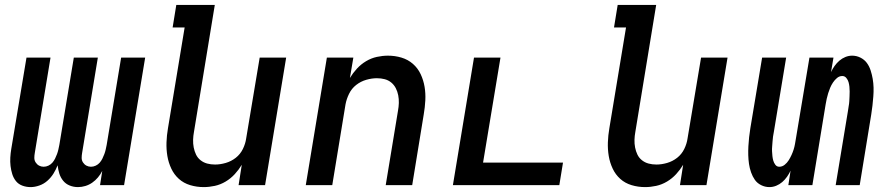

<svg xmlns="http://www.w3.org/2000/svg" viewBox="-20 -755 3640 783"><path d="M105 8Q87 8 71 2Q55 -4 45 -16.5Q35 -29 30 -45Q25 -61 23 -78Q21 -95 22 -112.5Q23 -130 26 -148L88 -520H186L122 -132Q120 -121 120 -111Q120 -101 125.5 -92.5Q131 -84 139.5 -79.5Q148 -75 158 -75Q168 -75 177.5 -79.5Q187 -84 193.5 -91.5Q200 -99 204.5 -108Q209 -117 212.5 -126.5Q216 -136 218 -145Q220 -154 222 -164L281 -520H379L315 -132Q313 -121 313 -111Q313 -101 318.5 -92.5Q324 -84 332.5 -79.5Q341 -75 351 -75Q361 -75 370.5 -79.5Q380 -84 386.5 -91.5Q393 -99 397.5 -108Q402 -117 405.5 -126.5Q409 -136 411 -145Q413 -154 415 -164L474 -520H572L486 0H388L397 -58Q390 -44 379.5 -31.5Q369 -19 356 -10Q343 -1 328 3.5Q313 8 298 8Q280 8 264 1.5Q248 -5 237.5 -18Q227 -31 222 -47Q217 -63 215 -81Q208 -63 198 -47Q188 -31 173.5 -18Q159 -5 140.5 1.5Q122 8 105 8Z M811 8Q782 8 755.5 0Q729 -8 709.5 -25.5Q690 -43 678.5 -67.5Q667 -92 662.5 -119Q658 -146 659 -174.5Q660 -203 665 -232L733 -643H684L699 -735H856L771 -217Q768 -201 767.5 -185Q767 -169 770 -153.5Q773 -138 779.5 -124.5Q786 -111 798 -101.5Q810 -92 825 -88Q840 -84 857 -84Q878 -84 900.5 -90.5Q923 -97 941.5 -111.5Q960 -126 970.5 -147.5Q981 -169 984 -191L1039 -520H1147L1061 0H953L966 -83Q954 -63 937.5 -45Q921 -27 900 -14.5Q879 -2 856 3Q833 8 811 8Z M1227 0 1313 -520H1421L1407 -437Q1419 -457 1435.5 -475Q1452 -493 1473 -505.5Q1494 -518 1517 -523Q1540 -528 1562 -528Q1591 -528 1617.5 -520Q1644 -512 1664 -494.5Q1684 -477 1695.5 -452.5Q1707 -428 1711.5 -401Q1716 -374 1714.5 -345.5Q1713 -317 1708 -288L1661 0H1553L1603 -303Q1606 -319 1606.5 -335Q1607 -351 1604 -366.5Q1601 -382 1594 -395.5Q1587 -409 1575.5 -418.5Q1564 -428 1549 -432Q1534 -436 1517 -436Q1496 -436 1473.5 -429.5Q1451 -423 1432.5 -408.5Q1414 -394 1403.5 -372.5Q1393 -351 1389 -329L1335 0Z M1827 0 1913 -520H2021L1950 -92H2276L2261 0Z M2611 8Q2582 8 2555.5 0Q2529 -8 2509.5 -25.5Q2490 -43 2478.5 -67.5Q2467 -92 2462.5 -119Q2458 -146 2459 -174.5Q2460 -203 2465 -232L2533 -643H2484L2499 -735H2656L2571 -217Q2568 -201 2567.5 -185Q2567 -169 2570 -153.5Q2573 -138 2579.5 -124.5Q2586 -111 2598 -101.5Q2610 -92 2625 -88Q2640 -84 2657 -84Q2678 -84 2700.5 -90.5Q2723 -97 2741.5 -111.5Q2760 -126 2770.5 -147.5Q2781 -169 2784 -191L2839 -520H2947L2861 0H2753L2766 -83Q2754 -63 2737.5 -45Q2721 -27 2700 -14.5Q2679 -2 2656 3Q2633 8 2611 8Z M3118 8Q3100 8 3084 0Q3068 -8 3058.5 -21.5Q3049 -35 3043 -52Q3037 -69 3034.5 -86.5Q3032 -104 3031.5 -122Q3031 -140 3032 -158.5Q3033 -177 3035 -195.5Q3037 -214 3040 -232L3088 -520H3186L3136 -218Q3134 -208 3132.5 -198Q3131 -188 3130.5 -178Q3130 -168 3129 -158Q3128 -148 3128.5 -138Q3129 -128 3130 -118.5Q3131 -109 3133.5 -100Q3136 -91 3142 -83Q3148 -75 3158 -75Q3170 -75 3180 -83Q3190 -91 3196.5 -101.5Q3203 -112 3208 -123Q3213 -134 3216.5 -145Q3220 -156 3222 -167.5Q3224 -179 3226 -191L3281 -520H3379L3369 -461Q3375 -474 3383.5 -486Q3392 -498 3403 -507.5Q3414 -517 3427.5 -522.5Q3441 -528 3455 -528Q3473 -528 3489 -520Q3505 -512 3515 -498.5Q3525 -485 3530.5 -468Q3536 -451 3539 -433.5Q3542 -416 3542.5 -398Q3543 -380 3541.5 -361.5Q3540 -343 3538 -324.5Q3536 -306 3533 -288L3486 0H3388L3438 -302Q3439 -312 3441 -322Q3443 -332 3443.5 -342Q3444 -352 3444.5 -362Q3445 -372 3445 -382Q3445 -392 3444 -401.5Q3443 -411 3440.5 -420Q3438 -429 3431.5 -437Q3425 -445 3415 -445Q3403 -445 3393.5 -437Q3384 -429 3377 -418.5Q3370 -408 3365.5 -397Q3361 -386 3357.5 -375Q3354 -364 3351.5 -352.5Q3349 -341 3347 -329L3293 0H3195L3204 -59Q3198 -46 3189.5 -34Q3181 -22 3170 -12.5Q3159 -3 3145.5 2.5Q3132 8 3118 8Z"/></svg>

Font: Iosevka SmBd Ex Obl
Style: Regular
Weight: 600
Width: 7
Italic angle: -9°
Monospace: yes
Designer: Belleve Invis
Foundry: Belleve Invis
Version: Version 32.5.0; ttfautohint (v1.8.4)